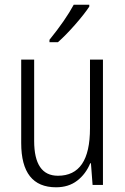

<svg xmlns="http://www.w3.org/2000/svg" viewBox="-20 -785 532 815"><path d="M417 0H373L366 -92H363Q344 -46 307.5 -18Q271 10 218 10Q70 10 70 -178V-532H125V-187Q125 -39 226 -39Q294 -39 328 -89Q362 -139 362 -241V-532H417ZM359 -757Q338 -725 298.5 -680Q259 -635 226 -606H190V-616Q258 -700 293 -765H359Z"/></svg>

Font: Noto Sans Display Light Narrow
Style: Regular
Weight: 300
Width: 4
Designer: Monotype Design team
Foundry: Monotype Imaging Inc.
Version: Version 1.000